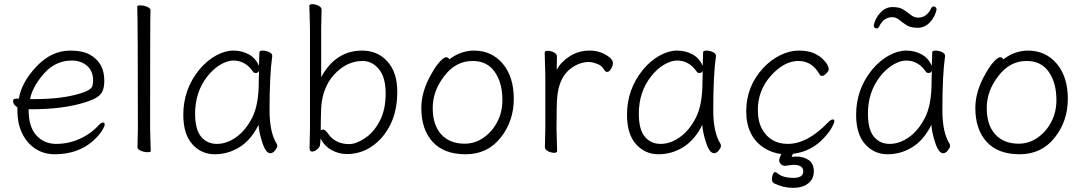

<svg xmlns="http://www.w3.org/2000/svg" viewBox="-20 -728 5228 926"><path d="M118 -201V-198Q118 -116 155.5 -75Q193 -34 251 -34Q309 -34 362.5 -57.5Q416 -81 456 -124Q468 -137 476.5 -137Q485 -137 485 -127.5Q485 -118 470 -95Q455 -72 426 -46Q353 16 244 16Q193 16 152.5 -9.5Q112 -35 88 -82.5Q64 -130 64 -195V-210Q43 -224 43 -240Q43 -252 57 -252Q71 -252 71 -253Q84 -331 156 -407.5Q228 -484 319 -484Q380 -484 416 -463Q483 -424 483 -340Q483 -311 476 -292Q469 -273 448.5 -259.5Q428 -246 386 -233Q281 -201 130 -201ZM146 -250Q275 -250 363 -276Q418 -292 425 -312Q429 -323 429 -341Q429 -385 400 -410.5Q371 -436 326 -436Q247 -436 191.5 -372.5Q136 -309 125 -250Z M692 6Q675 6 659 -1Q643 -8 643 -17L645 -105Q645 -610 642 -697Q642 -702 657 -702Q674 -702 690 -695Q706 -688 706 -679Q706 -658 705 -643Q704 -590 704 -105L707 1Q707 6 692 6Z M1293 -457Q1280 -368 1280 -196Q1280 -89 1315 -34Q1317 -30 1317 -23Q1317 -16 1306.5 -2.5Q1296 11 1284 11Q1262 11 1245.5 -39.5Q1229 -90 1227 -126Q1191 -53 1135.5 -18.5Q1080 16 1015.5 16Q951 16 907.5 -32.5Q864 -81 864 -175Q864 -298 942 -393Q978 -436 1021.5 -460Q1065 -484 1105.5 -484Q1146 -484 1179.5 -466Q1213 -448 1229 -410Q1231 -456 1231 -475Q1231 -484 1246.5 -484Q1262 -484 1277.5 -477Q1293 -470 1293 -459ZM1229 -386Q1224 -376 1214.5 -376Q1205 -376 1202 -380Q1165 -436 1105 -436Q1077 -436 1043.5 -416.5Q1010 -397 982 -362Q921 -286 921 -180Q921 -103 950 -68.5Q979 -34 1026 -34Q1073 -34 1118.5 -66Q1164 -98 1196 -160Q1228 -222 1228 -334Q1228 -361 1229 -386Z M1473 -15 1475 -106V-593L1472 -699Q1472 -708 1486.5 -708Q1501 -708 1516 -700.5Q1531 -693 1531 -681L1529 -592V-356Q1599 -484 1727 -484Q1801 -484 1848.5 -431.5Q1896 -379 1896 -286.5Q1896 -194 1863 -127.5Q1830 -61 1775 -23Q1720 15 1653 15Q1613 15 1578 -5Q1543 -25 1526 -61Q1526 -47 1523 -26Q1521 -17 1509 -7Q1497 3 1485 3Q1473 3 1473 -15ZM1575 -348Q1534 -290 1529 -207Q1527 -159 1527 -98Q1530 -103 1539.5 -103Q1549 -103 1564 -81Q1579 -59 1604.5 -46Q1630 -33 1663.5 -33Q1697 -33 1739.5 -61Q1782 -89 1811 -143.5Q1840 -198 1840 -277Q1840 -356 1807 -395Q1774 -434 1729 -434Q1684 -434 1644 -411Q1604 -388 1575 -348Z M2147 -442Q2203 -484 2266 -484Q2351 -484 2404.5 -421Q2458 -358 2458 -251Q2458 -144 2394.5 -64Q2331 16 2226 16Q2121 16 2066.5 -44Q2012 -104 2012 -207Q2012 -289 2062 -374Q2082 -410 2101.5 -431Q2121 -452 2131.5 -452Q2142 -452 2147 -442ZM2221 -35Q2270 -35 2311.5 -63.5Q2353 -92 2378 -139.5Q2403 -187 2403 -245Q2403 -329 2366 -381.5Q2329 -434 2260 -434Q2177 -434 2122 -360Q2067 -289 2067 -207Q2067 -125 2108 -80Q2149 -35 2221 -35Z M2608 -18 2610 -106V-367L2607 -474Q2607 -483 2621.5 -483Q2636 -483 2651 -475.5Q2666 -468 2666 -456Q2666 -444 2665.5 -426.5Q2665 -409 2665 -391Q2685 -429 2727.5 -456.5Q2770 -484 2824 -484Q2878 -484 2919 -452Q2936 -438 2936 -424.5Q2936 -411 2927 -396Q2918 -381 2909 -381Q2900 -381 2894 -391Q2884 -411 2860 -420Q2836 -429 2820 -429Q2777 -429 2736 -400Q2678 -359 2668 -266Q2664 -230 2664 -106L2667 0Q2667 9 2653 9Q2639 9 2623.5 1.5Q2608 -6 2608 -18Z M3433 -457Q3420 -368 3420 -196Q3420 -89 3455 -34Q3457 -30 3457 -23Q3457 -16 3446.5 -2.5Q3436 11 3424 11Q3402 11 3385.5 -39.5Q3369 -90 3367 -126Q3331 -53 3275.5 -18.5Q3220 16 3155.5 16Q3091 16 3047.5 -32.5Q3004 -81 3004 -175Q3004 -298 3082 -393Q3118 -436 3161.5 -460Q3205 -484 3245.5 -484Q3286 -484 3319.5 -466Q3353 -448 3369 -410Q3371 -456 3371 -475Q3371 -484 3386.5 -484Q3402 -484 3417.5 -477Q3433 -470 3433 -459ZM3369 -386Q3364 -376 3354.5 -376Q3345 -376 3342 -380Q3305 -436 3245 -436Q3217 -436 3183.5 -416.5Q3150 -397 3122 -362Q3061 -286 3061 -180Q3061 -103 3090 -68.5Q3119 -34 3166 -34Q3213 -34 3258.5 -66Q3304 -98 3336 -160Q3368 -222 3368 -334Q3368 -361 3369 -386Z M3808 67Q3797 67 3767 72Q3755 72 3746.5 64Q3738 56 3738 45.5Q3738 35 3748 15Q3701 9 3663 -16Q3579 -72 3579 -191.5Q3579 -311 3660 -399Q3697 -439 3742.5 -461.5Q3788 -484 3832 -484Q3876 -484 3903.5 -472Q3931 -460 3947 -444.5Q3963 -429 3970 -416Q3977 -403 3977 -394.5Q3977 -386 3965.5 -374Q3954 -362 3945.5 -362Q3937 -362 3934 -367Q3898 -434 3830.5 -434Q3763 -434 3699 -364Q3635 -292 3635 -199Q3635 -142 3655.5 -105.5Q3676 -69 3707.5 -51.5Q3739 -34 3779 -34Q3875 -34 3975 -139Q3988 -152 3996 -152Q4004 -152 4004 -143.5Q4004 -135 3991.5 -112.5Q3979 -90 3954 -63Q3893 3 3804 14L3798 29Q3810 27 3821 27Q3857 27 3881 44.5Q3905 62 3905 98.5Q3905 135 3878 156.5Q3851 178 3804 178Q3757 178 3713 156Q3703 150 3703 136.5Q3703 123 3707.5 112.5Q3712 102 3719 102Q3722 102 3734 111Q3759 130 3806.5 130Q3854 130 3854 98.5Q3854 67 3808 67Z M4497 -682Q4490 -647 4465 -620.5Q4440 -594 4406 -594Q4372 -594 4352.5 -606.5Q4333 -619 4317.5 -632Q4302 -645 4283 -645Q4242 -645 4220 -600Q4216 -591 4209 -591Q4194 -591 4194 -606Q4201 -640 4226 -667Q4251 -694 4285 -694Q4319 -694 4338.5 -681Q4358 -668 4373.5 -655.5Q4389 -643 4409 -643Q4449 -643 4471 -688Q4476 -697 4482 -697Q4488 -697 4492.5 -693Q4497 -689 4497 -682ZM4538 -457Q4525 -368 4525 -196Q4525 -89 4560 -34Q4562 -30 4562 -23Q4562 -16 4551.5 -2.5Q4541 11 4529 11Q4507 11 4490.5 -39.5Q4474 -90 4472 -126Q4436 -53 4380.5 -18.5Q4325 16 4260.5 16Q4196 16 4152.5 -32.5Q4109 -81 4109 -175Q4109 -298 4187 -393Q4223 -436 4266.5 -460Q4310 -484 4350.5 -484Q4391 -484 4424.5 -466Q4458 -448 4474 -410Q4476 -456 4476 -475Q4476 -484 4491.5 -484Q4507 -484 4522.5 -477Q4538 -470 4538 -459ZM4474 -386Q4469 -376 4459.5 -376Q4450 -376 4447 -380Q4410 -436 4350 -436Q4322 -436 4288.5 -416.5Q4255 -397 4227 -362Q4166 -286 4166 -180Q4166 -103 4195 -68.5Q4224 -34 4271 -34Q4318 -34 4363.5 -66Q4409 -98 4441 -160Q4473 -222 4473 -334Q4473 -361 4474 -386Z M4819 -442Q4875 -484 4938 -484Q5023 -484 5076.5 -421Q5130 -358 5130 -251Q5130 -144 5066.5 -64Q5003 16 4898 16Q4793 16 4738.5 -44Q4684 -104 4684 -207Q4684 -289 4734 -374Q4754 -410 4773.5 -431Q4793 -452 4803.5 -452Q4814 -452 4819 -442ZM4893 -35Q4942 -35 4983.5 -63.5Q5025 -92 5050 -139.5Q5075 -187 5075 -245Q5075 -329 5038 -381.5Q5001 -434 4932 -434Q4849 -434 4794 -360Q4739 -289 4739 -207Q4739 -125 4780 -80Q4821 -35 4893 -35Z"/></svg>

Font: ToneOZ-Pinyin-WenKai-Light
Style: Light
Weight: 300
Designer: Fontworks Inc.
Foundry: ToneOZ
Version: Version 0.240331